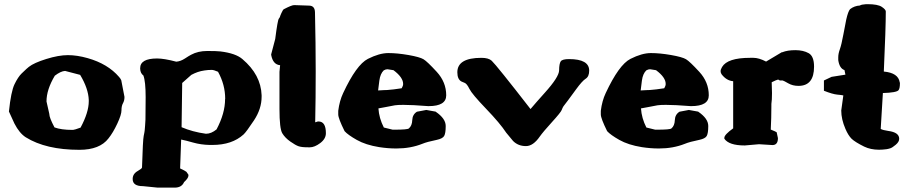

<svg xmlns="http://www.w3.org/2000/svg" viewBox="-20 -690 4281 903"><path d="M397.5 -219.7Q395.5 -273.9 356.9 -337.9L286.1 -356.4Q266.1 -355.5 237.8 -334Q198.7 -268.6 198.7 -212.9L211.9 -154.3V-153.8Q211.9 -136.7 236.3 -90.8Q268.1 -79.1 319.8 -79.1H323.7Q329.6 -79.1 358.9 -89.8Q397.5 -161.6 397.5 -213.9Q397.5 -214.4 397.5 -215.3ZM22 -165.5Q31.7 -259.8 48.3 -293.9Q64.9 -328.1 81.5 -344.2Q98.1 -360.4 104.2 -365.7Q110.4 -371.1 115.7 -375.5Q139.6 -394.5 197.8 -412.6Q255.9 -430.7 299.3 -430.7Q342.8 -430.7 392.6 -416.5Q487.3 -389.6 540 -328.1Q547.4 -319.8 550.3 -312.5L565.4 -234.4V-233.4Q565.4 -216.8 558.3 -204.3Q551.3 -191.9 551.3 -171.1Q551.3 -150.4 531.5 -108.2Q511.7 -65.9 490.2 -39.1Q449.2 14.6 353.5 14.6Q195.8 14.6 101.1 -44.4Q71.3 -63.5 47.9 -108.9Z M718.8 -415Q752 -415 809.1 -399.9Q829.1 -401.4 849.6 -414.8Q870.1 -428.2 878.9 -432.6Q911.1 -450.2 955.1 -450.2Q999 -450.2 1016.1 -448.2Q1088.4 -439.5 1120.1 -412.1Q1207 -338.4 1210.4 -242.2V-234.9Q1210.4 -178.2 1174.6 -124Q1138.7 -69.8 1125.5 -57.6Q1071.3 -8.3 979 -8.3H965.3Q924.3 -9.3 888.4 -19.5Q852.5 -29.8 832 -33.7Q830.1 34.7 827.1 102.1Q851.1 113.3 856.9 118.2L866.2 131.8V135.7Q866.2 147.9 845.7 166.5Q834.5 192.4 801.8 192.4H721.2L652.8 185.5H652.3Q604 185.5 604 152.3V151.4Q604 127.4 628.4 113.8Q647.5 103 647.9 97.7Q651.9 -32.7 655.8 -50.5Q659.7 -68.4 660.6 -77.6Q661.6 -86.9 662.4 -99.6Q663.1 -112.3 664.1 -127.4Q665 -158.7 665 -232.9Q665 -307.1 654.3 -335Q640.1 -345.2 639.2 -366.7V-369.1Q639.2 -415 718.8 -415ZM1005.4 -352.5Q985.4 -361.3 975.8 -361.3Q966.3 -361.3 958 -360.6Q949.7 -359.9 941.4 -358.6Q933.1 -357.4 925 -355.5Q917 -353.5 909.7 -351.1Q894.5 -345.7 879.9 -337.9L836.9 -299.8L834 -91.8Q884.8 -69.8 948.2 -61Q948.7 -61 949.2 -61Q973.6 -61 998.5 -81.5Q1038.6 -157.2 1038.6 -224.1Q1038.6 -224.6 1039.1 -225.1Q1039.1 -291.5 1005.4 -352.5Z M1363.3 -666 1433.1 -663.6Q1460.9 -663.6 1461.4 -631.8Q1464.8 -483.4 1464.8 -354.7Q1464.8 -226.1 1462.4 -114.7L1475.1 -118.7H1478Q1512.7 -118.7 1512.7 -63.5Q1512.7 -37.1 1486.1 -17.1Q1459.5 2.9 1436.8 2.9Q1414.1 2.9 1403.3 1.7Q1392.6 0.5 1384.8 -2Q1370.1 -6.8 1345.5 -24.2Q1320.8 -41.5 1307.6 -63.2Q1294.4 -85 1294.4 -177.7V-352.1Q1296.4 -368.2 1297.4 -383.3Q1263.7 -386.2 1255.4 -431.6V-434.6L1274.4 -506.8Q1285.6 -594.7 1291.3 -602.1Q1296.9 -609.4 1297.1 -612.3Q1297.4 -615.2 1303.7 -628.9Q1310.5 -644 1314.5 -646.5Q1351.6 -666 1363.3 -666Z M1758.3 -264.6Q1780.8 -266.1 1784.7 -266.1Q1788.6 -266.1 1792 -266.4Q1795.4 -266.6 1800.3 -266.6Q1829.6 -268.6 1869.1 -274.9Q1876 -286.1 1876 -294.9Q1876 -303.7 1873 -311.3Q1870.1 -318.8 1864.7 -326.7Q1853.5 -342.8 1830.6 -359.9Q1820.8 -360.8 1809.1 -363.3Q1805.7 -364.3 1802.2 -364.3Q1793.9 -364.3 1785.6 -359.4H1785.2Q1768.6 -343.8 1764.2 -311.3Q1759.8 -278.8 1758.3 -264.6ZM2078.6 -241.7Q2078.6 -190.9 1996.1 -190.9Q1995.1 -190.9 1993.7 -190.9Q1918.5 -196.8 1877 -196.8Q1850.6 -196.8 1837.4 -194.8Q1804.7 -188.5 1793 -186.3Q1781.2 -184.1 1772.9 -182.6Q1764.6 -181.2 1759.8 -180.2Q1762.7 -134.3 1785.2 -90.3L1826.7 -80.1H1835.9Q1896 -80.1 1902.8 -85.9Q1918 -98.6 1918.9 -125Q1919.9 -151.4 1940.9 -164.6L1984.9 -172.9L2028.8 -165L2029.8 -164.1Q2076.2 -132.3 2076.2 -97.7V-96.7Q2076.2 -63 2068.8 -50.3Q2061.5 -38.1 2034.2 -32.2Q1988.3 -22.9 1966.3 -13.7Q1911.1 8.3 1844.7 8.3Q1843.3 8.3 1841.8 8.3Q1804.7 8.3 1763.7 2Q1699.7 -8.3 1658 -32Q1616.2 -55.7 1600.6 -73.2Q1570.8 -133.3 1570.8 -151.9V-168.9Q1576.7 -215.8 1593.8 -252Q1656.2 -385.7 1710.2 -413.1Q1764.2 -440.4 1806.4 -440.4Q1848.6 -440.4 1901.4 -431.2Q1954.1 -421.9 1971.7 -411.4Q1989.3 -400.9 2033.9 -352.3Q2078.6 -303.7 2078.6 -241.7Z M2130.9 -350.1Q2130.9 -418 2244.1 -418Q2277.8 -418 2292.5 -404.3Q2315.4 -382.8 2475.1 -177.2Q2501.5 -208.5 2541.5 -252.9Q2609.4 -328.1 2609.6 -359.4Q2609.9 -390.6 2617.2 -401.4Q2624.5 -412.1 2656.2 -412.1Q2751 -412.1 2751 -357.9Q2751 -330.1 2734.6 -319.8Q2718.3 -309.6 2689.5 -270Q2641.1 -203.6 2636.2 -198.2Q2631.3 -192.9 2629.9 -189.9Q2626 -184.1 2621.8 -172.9Q2617.7 -161.6 2575.9 -115.7Q2534.2 -69.8 2519 -48.3Q2487.8 -2.9 2453.6 -2.9Q2417 -2.9 2393.1 -26.9L2360.8 -65.9Q2332 -109.9 2265.9 -178.7Q2199.7 -247.6 2187.7 -272Q2175.8 -296.4 2165.3 -300.3Q2154.8 -304.2 2150.4 -306.6Q2130.9 -316.9 2130.9 -350.1Z M2993.2 -264.6Q3015.6 -266.1 3019.5 -266.1Q3023.4 -266.1 3026.9 -266.4Q3030.3 -266.6 3035.2 -266.6Q3064.5 -268.6 3104 -274.9Q3110.8 -286.1 3110.8 -294.9Q3110.8 -303.7 3107.9 -311.3Q3105 -318.8 3099.6 -326.7Q3088.4 -342.8 3065.4 -359.9Q3055.7 -360.8 3043.9 -363.3Q3040.5 -364.3 3037.1 -364.3Q3028.8 -364.3 3020.5 -359.4H3020Q3003.4 -343.8 2999 -311.3Q2994.6 -278.8 2993.2 -264.6ZM3313.5 -241.7Q3313.5 -190.9 3231 -190.9Q3230 -190.9 3228.5 -190.9Q3153.3 -196.8 3111.8 -196.8Q3085.4 -196.8 3072.3 -194.8Q3039.6 -188.5 3027.8 -186.3Q3016.1 -184.1 3007.8 -182.6Q2999.5 -181.2 2994.6 -180.2Q2997.6 -134.3 3020 -90.3L3061.5 -80.1H3070.8Q3130.9 -80.1 3137.7 -85.9Q3152.8 -98.6 3153.8 -125Q3154.8 -151.4 3175.8 -164.6L3219.7 -172.9L3263.7 -165L3264.6 -164.1Q3311 -132.3 3311 -97.7V-96.7Q3311 -63 3303.7 -50.3Q3296.4 -38.1 3269 -32.2Q3223.1 -22.9 3201.2 -13.7Q3146 8.3 3079.6 8.3Q3078.1 8.3 3076.7 8.3Q3039.6 8.3 2998.5 2Q2934.6 -8.3 2892.8 -32Q2851.1 -55.7 2835.4 -73.2Q2805.7 -133.3 2805.7 -151.9V-168.9Q2811.5 -215.8 2828.6 -252Q2891.1 -385.7 2945.1 -413.1Q2999 -440.4 3041.3 -440.4Q3083.5 -440.4 3136.2 -431.2Q3189 -421.9 3206.5 -411.4Q3224.1 -400.9 3268.8 -352.3Q3313.5 -303.7 3313.5 -241.7Z M3632.8 -67.9 3638.7 -40.5Q3638.7 -7.8 3613.3 -7.8Q3612.8 -7.8 3612.3 -7.8L3549.8 -11.7L3482.9 -5.9Q3408.2 -5.9 3386.7 -37.6V-42Q3386.7 -56.6 3428.2 -86.4V-308.1Q3397 -310.5 3374 -340.3Q3369.1 -347.2 3369.1 -355.2Q3369.1 -363.3 3376 -375Q3401.4 -418 3507.3 -418H3523.9Q3549.3 -418 3583 -400.4L3656.7 -444.3H3659.2Q3683.6 -454.1 3720.7 -454.1Q3757.8 -454.1 3783.2 -439.9Q3808.6 -425.8 3808.6 -376.5Q3808.6 -286.1 3735.4 -286.1Q3708 -286.1 3687.3 -298.1Q3666.5 -310.1 3661.1 -311.5H3647.9L3639.6 -315.9Q3630.9 -314 3609.4 -303.2Q3610.8 -274.4 3610.8 -252Q3610.8 -219.2 3607.9 -201.2V-190.9Q3607.9 -135.7 3605 -80.6Q3629.4 -70.8 3632.8 -67.9Z M4024.4 -664.1Q4030.3 -668.9 4053.7 -670.4H4060.1Q4108.4 -670.4 4127.2 -657.7Q4146 -645 4146 -636.2Q4146 -558.1 4136.7 -353.5Q4204.6 -347.2 4211.4 -303.2L4212.4 -300.3V-297.4Q4212.4 -274.4 4206.1 -266.1Q4197.3 -254.4 4132.3 -252.4Q4127.4 -168 4122.1 -83.5Q4133.3 -77.6 4157.7 -74.2Q4209 -67.4 4209 -37.6V-37.1Q4209 -22.9 4192.9 -9.3Q4176.8 4.4 4166.7 7.6Q4156.7 10.7 4149.4 11.7Q4130.9 14.2 4114.3 14.2Q4074.7 14.2 4044.4 -0.5Q4002 -21.5 3985.4 -37.1Q3969.2 -53.2 3956.1 -84Q3936.5 -129.4 3936.5 -169.9V-170.4L3946.3 -241.2Q3938.5 -243.2 3917.2 -245.1Q3896 -247.1 3855 -263.2V-311.5L3891.1 -328.6L3956.1 -338.9L3951.7 -360.4Q3928.2 -368.2 3922.4 -407.2V-420.9Q3922.4 -437.5 3929.9 -458.3Q3937.5 -479 3946.8 -529.5Q3956.1 -580.1 3960 -598.1Q3968.8 -636.7 3978 -647Q3998 -662.6 4024.4 -664.1Z"/></svg>

Font: Drukaatie burti
Style: Heavy
Weight: 800
Version: Version 0.14